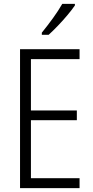

<svg xmlns="http://www.w3.org/2000/svg" viewBox="-20 -967 480 987"><path d="M389 0H83V-714H389V-663H139V-399H375V-349H139V-51H389ZM365 -939Q350 -917 326.5 -889Q303 -861 277 -834Q251 -807 230 -788H195V-799Q225 -836 252.5 -874Q280 -912 300 -947H365Z"/></svg>

Font: Noto Sans Khmer UI Condensed Light
Style: Regular
Weight: 300
Width: 3
Designer: Danh Hong and the Monotype Design Team
Foundry: Monotype Imaging Inc.
Version: Version 2.002; ttfautohint (v1.8.4.7-5d5b)